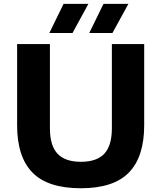

<svg xmlns="http://www.w3.org/2000/svg" viewBox="-20 -969 838 998"><path d="M69 -317.5V-740H239.5V-302Q239.5 -212 279 -170Q318.5 -128 400.5 -128Q483 -128 522.2 -170Q561.5 -212 561.5 -302V-740H729.5V-317.5Q729.5 -154 650 -72.2Q570.5 9.5 400.5 9.5Q228.5 9.5 148.8 -72Q69 -153.5 69 -317.5ZM236.5 -797.5 310.5 -949H439.5L357 -797.5ZM444 -797.5 518 -949H647.5L564.5 -797.5Z"/></svg>

Font: Encode Sans Semi Expanded
Style: Bold
Weight: 700
Width: 6
Designer: Multiple Designers
Foundry: Impallari Type
Version: Version 2.000